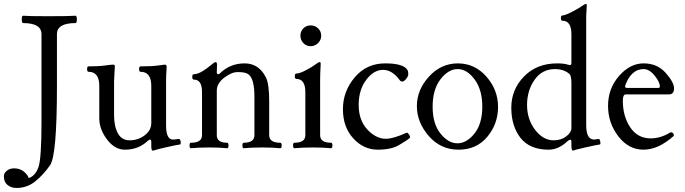

<svg xmlns="http://www.w3.org/2000/svg" viewBox="-67 -745 3460 970"><path d="M142.6 -127V-572.3Q142.6 -628.4 49.8 -628.4Q43 -628.4 43 -647Q43 -665.5 49.8 -665.5Q72.8 -663.1 179.2 -663.1Q285.6 -663.1 314.5 -665.5Q321.3 -665.5 321.3 -647Q321.3 -628.4 314.5 -628.4Q220.7 -628.4 220.7 -572.3V-309.6Q220.7 40 186 89.6Q151.4 139.2 110.4 171.9Q69.3 204.6 16.1 204.6Q-10.3 204.6 -28.8 189.7Q-47.4 174.8 -47.4 145.5Q-47.4 130.4 -33 117.9Q-18.6 105.5 4.4 105.5Q33.7 105.5 53.7 122.1Q73.7 138.7 78.1 154.8Q112.3 143.1 127.4 99.1Q142.6 55.2 142.6 -127Z M842.3 -15.1Q828.6 -13.7 775.6 -1.7Q722.7 10.3 708.5 15.6Q707 16.1 705.1 16.1Q697.3 16.1 697.3 -5.9V-27.8Q697.3 -39.6 691.7 -39.6Q686 -39.6 678.2 -32.2Q631.8 11.2 564 11.2Q512.7 11.2 473.6 -40.5Q434.6 -92.3 434.6 -147V-310.5Q434.6 -382.3 380.4 -382.3Q373 -382.3 373 -396Q373 -409.7 380.4 -409.7Q431.6 -409.7 463.1 -414.1Q494.6 -418.5 503.9 -418.5Q513.7 -418.5 513.2 -410.6Q509.3 -350.6 509.3 -336.4V-163.1Q509.3 -106.9 528.6 -71.5Q547.9 -36.1 587.9 -36.1Q630.9 -36.1 664.1 -61.5Q697.3 -86.9 697.3 -123V-310.5Q697.3 -382.3 643.1 -382.3Q635.7 -382.3 635.7 -396Q635.7 -409.7 643.1 -409.7Q703.1 -409.7 731.2 -414.1Q759.3 -418.5 765.1 -418.5Q775.9 -418.5 774.9 -405.3Q772 -362.8 772 -337.4V-110.8Q772 -35.2 812 -40L835 -43Q843.3 -43.9 845.7 -29.8Q846.2 -25.9 846.2 -22.5Q846.2 -15.6 842.3 -15.1Z M1293 -62Q1293 -23.9 1349.1 -23.9Q1356 -23.9 1356 -10Q1356 3.9 1349.1 3.9Q1311.5 0 1257.6 0Q1203.6 0 1164.6 3.9Q1157.7 3.9 1157.7 -10Q1157.7 -23.9 1164.6 -23.9Q1218.3 -23.9 1218.3 -62V-258.8Q1218.3 -299.8 1211.2 -328.4Q1204.1 -356.9 1189 -368.9Q1173.8 -380.9 1135.7 -380.9Q1115.2 -380.9 1098.6 -372.6Q1082 -364.3 1066.2 -352.8Q1050.3 -341.3 1039.3 -324.5Q1028.3 -307.6 1028.3 -288.1V-62Q1028.3 -23.9 1080.6 -23.9Q1087.4 -23.9 1087.4 -10Q1087.4 3.9 1080.6 3.9Q1043 0 989.5 0Q936 0 897.5 3.9Q890.6 3.9 890.6 -10Q890.6 -23.9 897.5 -23.9Q953.6 -23.9 953.6 -62V-280.3Q953.6 -342.8 912.6 -342.8Q904.3 -342.8 904.3 -356.4Q904.3 -370.1 912.6 -370.1Q931.2 -370.1 955.3 -384.8Q979.5 -399.4 997.6 -415.3Q1015.6 -431.2 1022.9 -431.2Q1029.8 -431.2 1029.3 -416L1028.3 -380.4Q1027.8 -370.1 1035.2 -370.1Q1039.1 -370.1 1042.5 -373Q1094.7 -424.8 1168.9 -424.8Q1241.2 -424.8 1276.9 -353Q1293 -320.8 1293 -231.9Z M1605.5 3.9Q1568.4 0 1514.2 0Q1460 0 1420.4 3.9Q1413.6 3.9 1413.6 -10Q1413.6 -23.9 1420.4 -23.9Q1475.6 -23.9 1475.6 -62V-278.8Q1475.6 -346.2 1430.7 -346.2Q1422.4 -346.2 1422.4 -359.9Q1422.4 -373.5 1430.7 -373.5Q1446.8 -373.5 1478.3 -390.1Q1509.8 -406.7 1525.9 -418.9Q1542 -431.2 1547.4 -431.2Q1553.2 -431.2 1553.2 -423.3Q1550.3 -370.6 1550.3 -342.3V-62Q1550.3 -23.9 1605.5 -23.9Q1612.3 -23.9 1612.3 -10Q1612.3 3.9 1605.5 3.9ZM1555.7 -564.9Q1555.7 -543 1540 -527.3Q1524.4 -511.7 1502.4 -511.7Q1480.5 -511.7 1465.6 -527.3Q1450.7 -543 1450.7 -564.9Q1450.7 -586.9 1465.6 -601.8Q1480.5 -616.7 1502.4 -616.7Q1524.4 -616.7 1540 -601.8Q1555.7 -586.9 1555.7 -564.9Z M1986.3 -74.2Q1991.7 -76.7 1998.3 -66.7Q2004.9 -56.6 2004.9 -52.7Q2004.9 -49.8 2002.4 -47.4Q1989.7 -36.1 1949.7 -12.7Q1910.6 11.2 1841.3 11.2Q1770 11.2 1717.8 -45.9Q1665.5 -103 1665.5 -193.4Q1665.5 -283.7 1725.1 -354.2Q1784.7 -424.8 1878.9 -424.8Q1974.6 -424.8 1992.7 -389.2Q1995.6 -383.3 1995.6 -369.1Q1995.6 -359.9 1984.9 -346.4Q1974.1 -333 1965.8 -333Q1957.5 -333 1952.6 -339.8Q1914.6 -392.1 1868.2 -392.1Q1821.8 -392.1 1783.7 -342.3Q1745.1 -292 1745.1 -214.8Q1745.1 -137.7 1788.8 -90.8Q1832.5 -43.9 1882.3 -43.9Q1919.9 -43.9 1986.3 -74.2Z M2039.1 -209Q2039.1 -291 2100.1 -357.9Q2161.1 -424.8 2246.1 -424.8Q2331.1 -424.8 2390.1 -358.4Q2449.2 -291 2449.2 -205.1Q2449.2 -119.1 2395 -54Q2340.8 11.2 2250 11.2Q2159.2 11.2 2099.1 -57.9Q2039.1 -127 2039.1 -209ZM2118.7 -206.1Q2118.7 -119.1 2158.4 -70.1Q2198.2 -21 2244.1 -21Q2290 -21 2330.1 -70.3Q2369.6 -120.1 2369.6 -206.1Q2369.6 -292 2330.6 -343.8Q2292 -396 2245.1 -396Q2198.2 -396 2158.4 -344.5Q2118.7 -293 2118.7 -206.1Z M2894.5 -112.8Q2894.5 -40 2934.6 -40Q2939.9 -40 2957.5 -43Q2963.4 -43.9 2966.3 -24.9Q2967.3 -15.6 2963.4 -15.1Q2945.3 -12.7 2888.7 0.2Q2832 13.2 2828.1 16.1Q2819.8 16.1 2819.8 -7.8V-27.8Q2819.8 -39.1 2814.2 -39.1Q2808.6 -39.1 2800.8 -32.2Q2754.9 11.2 2705.1 11.2Q2608.9 11.2 2562.5 -48.6Q2516.1 -108.4 2516.1 -200.7Q2516.1 -293 2580.6 -358.9Q2645 -424.8 2748 -424.8Q2782.2 -424.8 2803.7 -418Q2809.6 -416 2813 -416Q2819.8 -416 2819.8 -428.2V-571.8Q2819.8 -640.1 2774.9 -640.1Q2766.6 -640.1 2766.6 -653.6Q2766.6 -667 2774.9 -667Q2787.1 -667 2822 -684.8Q2856.9 -702.6 2872.3 -713.9Q2887.7 -725.1 2892.6 -725.1Q2897.9 -725.1 2897.5 -717.8L2894.5 -665ZM2819.8 -97.2V-326.2Q2819.8 -362.8 2809.1 -372.1Q2780.3 -396 2736.8 -396Q2671.4 -396 2633.5 -341.6Q2595.7 -287.1 2595.7 -214.8Q2595.7 -142.6 2636.2 -89.4Q2676.8 -36.1 2730 -36.1Q2768.1 -36.1 2793.9 -56.2Q2819.8 -76.2 2819.8 -97.2Z M3004.9 -210.4Q3004.9 -297.4 3060.3 -361.1Q3115.7 -424.8 3184.6 -424.8Q3253.4 -424.8 3295.9 -377Q3338.4 -329.1 3338.4 -298.8Q3338.4 -268.6 3313.5 -268.1H3094.2Q3079.6 -268.1 3079.6 -235.8Q3079.6 -157.7 3116.9 -101.8Q3154.3 -45.9 3220.2 -45.9Q3269.5 -45.9 3318.4 -75.2Q3320.8 -76.7 3323.7 -76.7Q3329.6 -76.7 3334 -71.3Q3337.4 -67.9 3337.4 -61Q3337.4 -58.6 3335.4 -57.1Q3258.3 11.2 3183.6 11.2Q3108.9 11.2 3056.9 -56.2Q3004.9 -123.5 3004.9 -210.4ZM3090.8 -307.6Q3090.8 -300.8 3102.5 -300.8H3259.3Q3266.6 -300.8 3266.6 -309.1Q3266.6 -330.6 3240 -363.3Q3213.4 -396 3184.6 -396Q3152.8 -396 3129.6 -374.8Q3106.4 -353.5 3092.3 -314.9Q3090.8 -311 3090.8 -307.6Z"/></svg>

Font: Junicode
Style: Regular
Weight: 400
Designer: Peter S. Baker
Foundry: Briery Creek Software
Version: Version 0.7.2